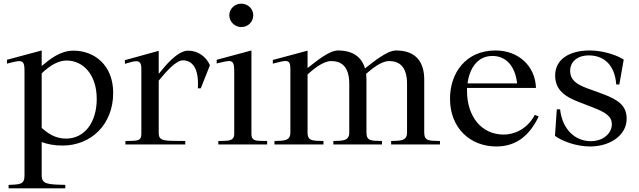

<svg xmlns="http://www.w3.org/2000/svg" viewBox="-20 -790 3494 1050"><path d="M18 -442C93 -461 114 -469 114 -406V170C114 218 91 219 27 221V240H337V221C244 219 208 218 208 170V-13C238 -2 275 6 322 6C478 6 599 -109 599 -282C599 -434 496 -513 382 -513C309 -513 252 -466 208 -429V-514L18 -463ZM208 -90V-389C254 -433 300 -459 344 -459C434 -459 509 -383 509 -249C509 -120 442 -32 341 -32C280 -32 240 -63 208 -90Z M1062 -307H1078L1128 -433C1109 -478 1064 -513 1009 -513C948 -513 878 -423 848 -386V-512L663 -461V-441C719 -457 753 -471 753 -415V-59C753 -18 734 -20 666 -19V0H993V-19C879 -20 848 -16 848 -63V-349C892 -403 944 -460 980 -460C1030 -460 1069 -419 1062 -307Z M1165 -443C1246 -462 1261 -470 1261 -398V-58C1261 -13 1218 -21 1174 -19V0H1441V-19C1388 -21 1355 -13 1355 -58V-514L1165 -463ZM1234 -707C1234 -741 1263 -770 1300 -770C1334 -770 1365 -743 1365 -707C1365 -669 1335 -642 1300 -642C1265 -642 1234 -670 1234 -707Z M1662 -65V-383C1690 -408 1745 -456 1791 -456C1846 -456 1890 -428 1890 -331V-65C1890 -16 1848 -21 1803 -19V0H2069V-19C2014 -21 1984 -16 1984 -65V-355C1984 -366 1983 -376 1982 -386C2011 -411 2063 -456 2108 -456C2161 -456 2206 -429 2206 -331V-65C2206 -16 2164 -21 2119 -19V0H2386V-19C2331 -21 2300 -16 2300 -65V-355C2300 -448 2257 -514 2146 -514C2097 -514 2024 -453 1976 -416C1959 -475 1913 -514 1828 -514C1780 -514 1710 -455 1662 -418V-513L1472 -462V-442C1545 -460 1568 -471 1568 -413V-65C1568 -16 1526 -21 1481 -19V0H1749V-19C1694 -21 1662 -16 1662 -65Z M2441 -250C2441 -89 2552 11 2694 11C2802 11 2875 -47 2926 -153L2905 -162C2861 -79 2786 -54 2735 -54C2613 -54 2534 -153 2534 -293V-309H2911C2908 -426 2818 -514 2690 -514C2527 -514 2441 -391 2441 -250ZM2537 -334C2547 -414 2590 -484 2673 -484C2745 -484 2797 -432 2808 -334Z M3391 -464C3358 -486 3283 -514 3205 -514C3094 -514 3016 -466 3016 -377C3016 -298 3071 -261 3141 -234L3221 -203C3294 -175 3326 -153 3326 -110C3326 -64 3283 -18 3210 -18C3130 -18 3056 -77 3043 -192H3025L3015 -47C3049 -21 3127 11 3207 11C3319 11 3407 -52 3407 -140C3407 -210 3365 -243 3277 -276L3189 -308C3133 -329 3098 -353 3098 -403C3098 -450 3135 -487 3200 -487C3277 -487 3342 -441 3350 -328H3367Z"/></svg>

Font: Ortica Linear
Style: Regular
Weight: 400
Designer: Benedetta Bovani
Foundry: Collletttivo
Version: Version 2.000;Glyphs 3.1.2 (3151)